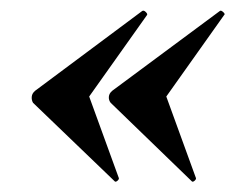

<svg xmlns="http://www.w3.org/2000/svg" viewBox="-20 -385 474 366"><path d="M251 -364Q254 -366 258 -362Q262 -358 260 -356L150 -201L206 -47Q208 -44 204 -40.5Q200 -37 198 -40L43 -189Q40 -194 40.5 -200.5Q41 -207 47 -212ZM399 -364Q401 -366 405.5 -362Q410 -358 407 -356L297 -201L353 -47Q355 -44 351 -40.5Q347 -37 345 -40L191 -189Q187 -194 187.5 -200.5Q188 -207 194 -212Z"/></svg>

Font: Cormorant Light
Style: Bold Italic
Weight: 700
Italic angle: -10°
Version: Version 4.000